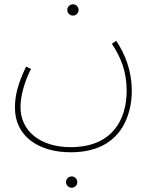

<svg xmlns="http://www.w3.org/2000/svg" viewBox="-20 -633 724 899"><path d="M322 -560C336 -560 348 -572 348 -586C348 -601 336 -613 322 -613C307 -613 295 -601 295 -586C295 -572 307 -560 322 -560ZM50 -128C50 2 157 80 311 80C552 80 597 -102 597 -206C597 -304 565 -381 524 -442L504 -428C549 -359 573 -295 573 -208C573 -71 504 56 311 56C168 56 76 -20 76 -131C76 -182 93 -247 125 -310L102 -321C59 -231 50 -178 50 -128ZM316 246C330 246 342 234 342 220C342 205 330 193 316 193C301 193 289 205 289 220C289 234 301 246 316 246Z"/></svg>

Font: Noto Sans Arabic UI Th
Style: Regular
Weight: 100
Designer: Monotype Design Team, Nadine Chahine and Nizar Qandah
Foundry: Monotype Imaging Inc.
Version: Version 2.010